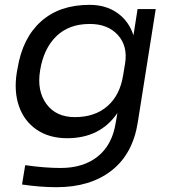

<svg xmlns="http://www.w3.org/2000/svg" viewBox="-20 -572 710 800"><path d="M215.8 208Q148.4 208 71.8 196.8L85 116.2Q166.5 127.9 232.9 127.9Q327.6 127.9 387.5 79.8Q447.3 31.7 461.9 -59.1L469.2 -101.1Q397.5 3.9 259.8 3.9Q185.1 3.9 132.8 -31.7Q80.6 -67.4 59.1 -129.4Q37.6 -191.4 49.8 -269L53.2 -287.1Q73.7 -413.6 150.9 -482.7Q228 -551.8 353 -551.8Q421.4 -551.8 469.2 -517.8Q517.1 -483.9 536.1 -424.8L553.2 -534.2H628.9L554.2 -63Q533.7 69.3 444.8 138.7Q356 208 215.8 208ZM292 -84Q375.5 -84 428 -130.1Q480.5 -176.3 493.2 -259.8L501 -306.2Q513.2 -379.4 471.4 -425.8Q429.7 -472.2 354 -472.2Q267.1 -472.2 214.4 -420.7Q161.6 -369.1 147 -277.8Q133.3 -193.8 173.3 -138.9Q213.4 -84 292 -84Z"/></svg>

Font: Sora Italic
Style: Regular
Weight: 400
Designer: Jonathan Barnbrook, Julián Moncada
Foundry: Barnbrook Fonts
Version: Version 2.000